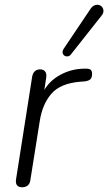

<svg xmlns="http://www.w3.org/2000/svg" viewBox="-20 -785 457 811"><path d="M73 6Q58 6 51.5 -3Q45 -12 48 -29L116 -462Q119 -477 127.5 -484.5Q136 -492 150 -492Q164 -492 171 -482.5Q178 -473 175 -456L162 -370H151Q172 -430 223 -462Q274 -494 335 -495Q355 -496 362 -491Q369 -486 369 -473Q369 -457 361.5 -450Q354 -443 336 -441L320 -440Q235 -433 197 -389Q159 -345 148 -274L108 -23Q106 -9 97 -1.5Q88 6 73 6ZM281 -557Q275 -548 266.5 -547Q258 -546 252 -550Q246 -554 244.5 -561.5Q243 -569 249 -579L362 -747Q370 -759 379.5 -762.5Q389 -766 397.5 -764Q406 -762 411.5 -755Q417 -748 417 -738.5Q417 -729 409 -719Z"/></svg>

Font: Nunito ExtraLight Light
Style: Italic
Weight: 300
Italic angle: -9°
Version: Version 3.602